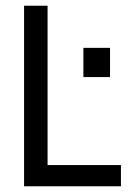

<svg xmlns="http://www.w3.org/2000/svg" viewBox="-20 -650 459 670"><path d="M402 -74V0H64V-630H146V-74ZM271 -381V-483H364V-381Z"/></svg>

Font: Pragati Narrow
Style: Regular
Weight: 400
Designer: Hector Gatti, Marcela Romero, Pablo Cosgaya and Nicolas Silva
Foundry: Omnibus-Type
Version: Version 1.010; ttfautohint (v1.3)